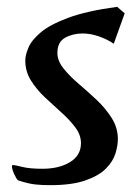

<svg xmlns="http://www.w3.org/2000/svg" viewBox="-20 -511 408 562"><path d="M126 31Q104 31 84 29Q64 27 33 17Q28 13 21.5 -1.5Q15 -16 15 -24Q15 -28 18 -28Q23 -28 45 -22.5Q67 -17 104 -17Q153 -17 185 -36.5Q217 -56 217 -92Q217 -116 200.5 -138Q184 -160 160 -181.5Q136 -203 111.5 -226Q87 -249 70.5 -275.5Q54 -302 54 -334Q54 -349 63 -371Q72 -393 99 -416Q126 -439 180 -459Q234 -479 323 -491L345 -472L313 -383Q294 -396 269.5 -404.5Q245 -413 222 -413Q193 -413 170.5 -400.5Q148 -388 148 -356Q148 -333 166 -310.5Q184 -288 210.5 -265.5Q237 -243 263 -218.5Q289 -194 307 -165.5Q325 -137 325 -104Q325 -85 318 -62Q311 -39 290.5 -18Q270 3 230.5 17Q191 31 126 31Z"/></svg>

Font: Julee
Style: Regular
Weight: 400
Designer: Julian Tunni
Foundry: Julian Tunni
Version: Version 1.002; ttfautohint (v1.8.4.7-5d5b);gftools[0.9.23]